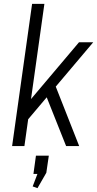

<svg xmlns="http://www.w3.org/2000/svg" viewBox="-20 -760 505 999"><path d="M86 -179 391 -540H465L94 -101ZM147 -740H211L107 0H43ZM211 -284 262 -330 392 0H324ZM234 50 221 139 175 219 150 210 193 97 216 145H154L167 50Z"/></svg>

Font: Pathway Extreme SemiCondensed ExtraLight
Style: Italic
Weight: 250
Width: 4
Italic angle: -8°
Version: Version 1.001;gftools[0.9.26]